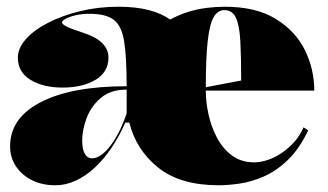

<svg xmlns="http://www.w3.org/2000/svg" viewBox="-20 -535 973 570"><path d="M144 15Q105 15 75 0Q45 -15 27.5 -41Q10 -67 10 -101Q10 -185 101.5 -232Q193 -279 356 -279Q356 -366 348.5 -412.5Q341 -459 317.5 -476.5Q294 -494 246 -494Q222 -494 203.5 -489.5Q185 -485 174.5 -479Q164 -473 164 -469Q164 -463 178 -456Q192 -449 229 -437Q302 -413 302 -364Q302 -321 263.5 -298Q225 -275 166 -275Q108 -275 70.5 -298Q33 -321 33 -364Q33 -392 57 -419Q81 -446 123 -467.5Q165 -489 218.5 -502Q272 -515 331 -515Q384 -515 422 -505Q460 -495 485 -477Q511 -491 538 -499.5Q565 -508 593 -511.5Q621 -515 647 -515Q740 -515 798.5 -479Q857 -443 885 -386.5Q913 -330 913 -266H591V-264Q591 -232 599 -195.5Q607 -159 624 -126.5Q641 -94 668.5 -73.5Q696 -53 735 -53Q753 -53 774.5 -60Q796 -67 816.5 -81Q837 -95 854 -114Q871 -133 881 -157L895 -148Q868 -92 834 -59.5Q800 -27 763 -11Q726 5 691.5 10Q657 15 629 15Q515 15 449.5 -37.5Q384 -90 364 -171H352Q334 -130 311 -96Q288 -62 261 -37Q234 -12 204.5 1.5Q175 15 144 15ZM254 -65Q264 -65 276 -72Q288 -79 301.5 -94.5Q315 -110 329 -135.5Q343 -161 356 -198V-269Q308 -269 279 -244Q250 -219 237 -184Q224 -149 224 -119Q224 -101 227.5 -89Q231 -77 237.5 -71Q244 -65 254 -65ZM591 -276 696 -296Q696 -366 693.5 -412.5Q691 -459 680.5 -482Q670 -505 646 -505Q626 -505 614 -483.5Q602 -462 596.5 -412Q591 -362 591 -276Z"/></svg>

Font: Kalnia Thin
Style: Regular
Weight: 100
Version: Version 1.105